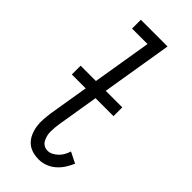

<svg xmlns="http://www.w3.org/2000/svg" viewBox="-239 -780 834 834"><g transform="rotate(45 178.0 -363.5)"><path d="M198 8Q176 8 156.5 2Q137 -4 123 -17.5Q109 -31 101 -49.5Q93 -68 90 -88Q87 -108 88.5 -129.5Q90 -151 93 -172L177 -681H82V-735H246L152 -163Q150 -150 149 -138Q148 -126 148 -113.5Q148 -101 151 -89.5Q154 -78 159.5 -68Q165 -58 175 -52Q185 -46 198 -46Q210 -46 222.5 -52.5Q235 -59 245 -69Q255 -79 261.5 -91Q268 -103 272 -116L322 -91Q314 -72 302.5 -54Q291 -36 274.5 -21.5Q258 -7 238 0.5Q218 8 198 8ZM294 -355H38V-409H294Z"/></g></svg>

Font: Iosevka QP Light
Style: Italic
Weight: 300
Italic angle: -9°
Designer: Belleve Invis
Foundry: Belleve Invis
Version: Version 20.0.0; ttfautohint (v1.8.4)